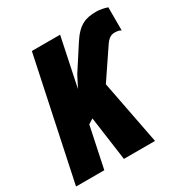

<svg xmlns="http://www.w3.org/2000/svg" viewBox="-173 -853 938 983"><g transform="rotate(-30 296.0 -362.0)"><path d="M-5 0H162L213 -242L242 -260L278 0H462L389 -377L501 -543C520 -572 536 -584 560 -584C580 -584 592 -579 597 -575V-712C581 -718 552 -724 533 -724C470 -724 427 -710 378 -634L288 -495L253 -427L313 -714H146Z"/></g></svg>

Font: Noto Sans ExtraCondensed Black
Style: Italic
Weight: 900
Width: 2
Italic angle: -12°
Designer: Monotype Design Team
Foundry: Monotype Imaging Inc.
Version: Version 2.013